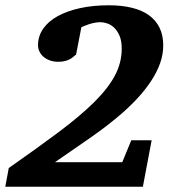

<svg xmlns="http://www.w3.org/2000/svg" viewBox="-41 -707 659 727"><path d="M577.1 -535.2Q577.1 -501 565.2 -467.5Q553.2 -434.1 532.2 -401.9Q511.2 -369.6 483.2 -338.9Q455.1 -308.1 422.9 -279.8Q368.7 -232.4 301.8 -186Q234.9 -139.6 167 -92.8H421.9L456.1 -175.8H533.2L500 0H-21L-7.8 -70.8Q101.1 -147 181.4 -207Q261.7 -267.1 314.7 -319.3Q367.7 -371.6 393.8 -420.4Q419.9 -469.2 419.9 -522.9Q419.9 -552.2 411.6 -571.5Q403.3 -590.8 391.1 -602.3Q378.9 -613.8 364.7 -618.4Q350.6 -623 338.9 -623Q328.1 -623 317.4 -620.8Q306.6 -618.7 297.1 -615.7Q287.6 -612.8 279.8 -609.4Q272 -606 267.1 -604L247.1 -500Q242.2 -497.1 237.3 -492.4Q232.4 -487.8 225.1 -483.6Q217.8 -479.5 206.8 -476.3Q195.8 -473.1 179.2 -473.1Q161.6 -473.1 147.7 -478.3Q133.8 -483.4 123.8 -491.9Q113.8 -500.5 108.4 -512Q103 -523.4 103 -536.1Q103 -570.3 122.6 -598.4Q142.1 -626.5 177.7 -646Q213.4 -665.5 262.5 -676.3Q311.5 -687 371.1 -687Q419.4 -687 457.8 -677.7Q496.1 -668.5 522.5 -649.7Q548.8 -630.9 563 -602.3Q577.1 -573.7 577.1 -535.2Z"/></svg>

Font: Charis SIL CyrE
Style: Bold Italic
Weight: 700
Italic angle: -11°
Foundry: SIL International
Version: Version 5.000